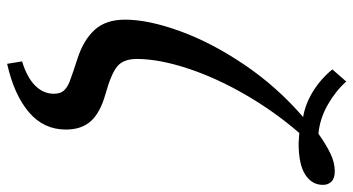

<svg xmlns="http://www.w3.org/2000/svg" viewBox="-252 -566 1015 552"><g transform="rotate(90 256.0 -290.5)"><path d="M157 154Q203 140 226.5 116.5Q250 93 250 63Q250 44 241 34Q232 24 215.5 17.5Q199 11 147 -6Q95 -23 66 -55Q37 -87 37 -142Q37 -209 70 -300Q103 -391 166.5 -485Q230 -579 317 -654Q280 -660 244 -682Q208 -704 180 -738L215 -778Q240 -749 280.5 -725.5Q321 -702 365 -698Q396 -720 422 -732.5Q448 -745 473 -745Q493 -745 502.5 -735.5Q512 -726 512 -711Q512 -679 482.5 -660Q453 -641 392 -641L363 -643Q302 -573 253 -488.5Q204 -404 177 -321.5Q150 -239 150 -176Q150 -137 171.5 -119.5Q193 -102 250 -86Q304 -71 328.5 -44Q353 -17 353 28Q353 92 303 134.5Q253 177 164 197Z"/></g></svg>

Font: Noto Serif CondSemiBold
Style: Italic
Weight: 600
Width: 3
Italic angle: -12°
Designer: Monotype Design Team
Foundry: Monotype Imaging Inc.
Version: Version 1.001